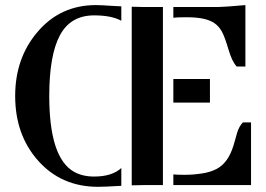

<svg xmlns="http://www.w3.org/2000/svg" viewBox="-20 -721 1038 748"><path d="M346.7 -33.2Q416.5 -33.2 452.6 -66.4V2.9Q388.7 6.8 362.3 6.8Q217.8 6.8 127 -96.7Q39.1 -196.8 39.1 -347.2Q39.1 -493.7 125 -595.2Q213.9 -701.2 354 -701.2Q368.7 -701.2 384 -700.2Q399.4 -699.2 415 -698.2L452.6 -696.3V-640.1Q414.6 -661.1 346.7 -661.1Q254.9 -661.1 213.4 -583.5Q171.9 -505.9 171.9 -347.2Q171.9 -106.9 267.6 -52.2Q300.8 -33.2 346.7 -33.2ZM493.2 -694.8Q515.6 -693.8 534.7 -693.8H614.7V0H541.5Q517.6 0 493.2 1ZM655.3 -41.5Q668.9 -40 700.9 -40Q732.9 -40 766.6 -45.2Q800.3 -50.3 824.2 -63Q868.7 -86.4 889.2 -152.8Q894 -168 897.5 -181.2Q900.9 -194.3 904.3 -205.6Q912.1 -229.5 926.3 -244.1H958V0H655.3ZM655.3 -651.9V-693.8H832.5Q852.5 -693.8 936 -701.2V-461.9H902.3Q884.3 -480 870.1 -528.3Q855.5 -578.1 844 -598.6Q832.5 -619.1 815.2 -630.9Q797.9 -642.6 771.5 -648.2Q745.1 -653.8 707 -653.8Q668.9 -653.8 655.3 -651.9ZM655.3 -413.1H797.9V-321.3H655.3Z"/></svg>

Font: Stardos Stencil
Style: Regular
Weight: 400
Version: Version 1.000